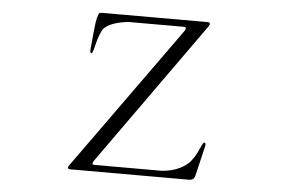

<svg xmlns="http://www.w3.org/2000/svg" viewBox="-46 -682 1093 737"><g transform="rotate(5 500.0 -313.5)"><path d="M600 -34Q639 -37 667.5 -51Q696 -65 709.5 -82.5Q723 -100 731 -116.5Q739 -133 744 -144.5Q749 -156 753 -156Q758 -156 758 -149Q758 -144 756 -137L730 -27Q726 -9 707 -9H250Q240 -9 240 -15Q240 -19 246 -27L639 -575Q650 -592 636 -592H422Q352 -584 327 -556Q313 -532 304.5 -496Q296 -460 292 -460Q284 -460 287 -479Q292 -532 294.5 -557.5Q297 -583 301 -598Q305 -613 308 -615.5Q311 -618 319 -618H724Q742 -618 729 -600L337 -50Q326 -34 341 -34Z"/></g></svg>

Font: cwTeXMing
Style: Medium
Weight: 500
Version: Version 1.17